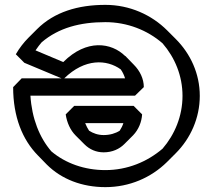

<svg xmlns="http://www.w3.org/2000/svg" viewBox="-20 -719 875 789"><path d="M529 -284H285L250 -249C255 -215 269 -184 291 -162L326 -127L327 -126C348 -105 375 -93 406 -93C442 -93 471 -107 491 -127L526 -162L527 -163C550 -187 562 -218 564 -249ZM487 -213C484 -203 478 -191 472 -182C455 -171 432 -164 406 -164C383 -164 363 -171 346 -182C340 -191 335 -201 330 -213ZM233 -397H69L34 -361C34 -239 72 -145 136 -80L137 -79L172 -43C233 18 318 50 413 50C512 50 601 11 666 -53L667 -54L702 -89C763 -150 801 -234 801 -325C801 -416 763 -498 702 -559L667 -594C603 -658 513 -699 413 -699C301 -699 203 -670 132 -599L97 -564C78 -545 60 -522 45 -496L80 -461ZM244 -397C329 -480 419 -475 476 -434C484 -423 490 -410 494 -397ZM240 -464 126 -512C135 -525 143 -536 151 -545C221 -605 310 -628 413 -628C503 -628 586 -595 648 -541C699 -482 730 -407 730 -325C730 -242 698 -166 648 -108C585 -54 503 -20 413 -20C327 -20 249 -48 191 -97C142 -154 111 -232 105 -326H535L571 -361C571 -395 555 -428 530 -453L495 -489H494C438 -544 336 -560 240 -464Z"/></svg>

Font: Hussar Press
Style: Bold
Weight: 700
Foundry: Cannot Into Space Fonts
Version: Version 1.43